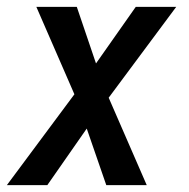

<svg xmlns="http://www.w3.org/2000/svg" viewBox="-30 -540 550 560"><path d="M-10 0 187 -265 76 -520H194L250 -355L366 -520H484L287 -255L398 0H280L223 -165L108 0Z"/></svg>

Font: Iosevka Semibold Oblique
Style: Regular
Weight: 600
Italic angle: -9°
Monospace: yes
Designer: Belleve Invis
Foundry: Belleve Invis
Version: Version 32.5.0; ttfautohint (v1.8.4)